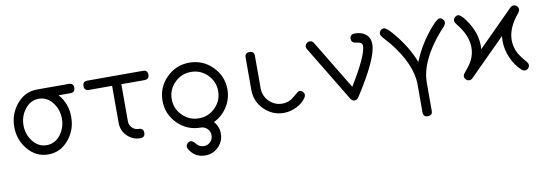

<svg xmlns="http://www.w3.org/2000/svg" viewBox="-49 -696 3291 1164"><g transform="rotate(-10 1597.0 -114.0)"><path d="M428.2 -371.1Q428.2 -342.5 399.7 -342.5H326.7Q379.2 -283.2 379.2 -199.7Q379.2 -121.3 331.5 -63Q280.8 0 203.9 0Q127.7 0 76.4 -63Q28.6 -121.3 28.6 -199.7Q28.6 -277.8 76.4 -336.7Q127.7 -399.7 203.9 -399.7H399.7Q428.2 -399.7 428.2 -371.1ZM321.8 -199.7Q321.8 -254.2 290.8 -295.9Q256.3 -342.5 203.9 -342.5Q151.6 -342.5 116.9 -295.9Q85.4 -254.2 85.4 -199.7Q85.4 -145.5 116.9 -103.3Q151.6 -57.1 203.9 -57.1Q256.3 -57.1 290.8 -103.3Q321.8 -145.5 321.8 -199.7Z M884.5 -371.1Q884.5 -342.5 856 -342.5H712.9V-114Q712.9 -90.3 729.9 -73.7Q746.8 -57.1 770 -57.1Q798.8 -57.1 798.8 -28.6Q798.8 0 770 0Q723.1 0 689.6 -33.4Q656 -66.9 656 -114V-342.5H513.4Q484.9 -342.5 484.9 -371.1Q484.9 -399.7 513.4 -399.7H856Q884.5 -399.7 884.5 -371.1Z M1340.8 -199.7Q1340.8 -142.3 1309.4 -93.1Q1278.1 -43.9 1226.1 -19Q1255.1 13.2 1255.1 57.1Q1255.1 104 1221.6 137.7Q1188 171.4 1140.9 171.4Q1074.7 171.4 1042 113.8Q1037.8 106.7 1037.8 99.1Q1037.8 87.6 1047 79.3Q1056.2 71 1067.4 71Q1078.9 71 1096.9 92.5Q1115 114 1140.9 114Q1164.8 114 1181.3 97.4Q1197.8 80.8 1197.8 57.1Q1197.8 33.7 1181.3 16.8Q1164.8 0 1140.9 0Q1058.3 0 999.8 -58.6Q941.2 -117.2 941.2 -199.7Q941.2 -282.5 999.8 -341.1Q1058.3 -399.7 1140.9 -399.7Q1223.6 -399.7 1282.2 -341.1Q1340.8 -282.5 1340.8 -199.7ZM1283.7 -199.7Q1283.7 -258.8 1241.8 -300.7Q1200 -342.5 1140.9 -342.5Q1082 -342.5 1040 -300.7Q998 -258.8 998 -199.7Q998 -140.6 1040 -98.9Q1082 -57.1 1140.9 -57.1Q1200 -57.1 1241.8 -98.9Q1283.7 -140.6 1283.7 -199.7Z M1797.4 -85.9Q1797.4 -78.4 1791.3 -68.6Q1771 -37.6 1731.4 -18.6Q1693.4 0 1654.1 0Q1583.7 0 1533.3 -50.3Q1482.9 -100.6 1482.9 -171.4V-371.1Q1482.9 -399.7 1512 -399.7Q1540.3 -399.7 1540.3 -371.1V-171.4Q1540.3 -124.3 1573.7 -90.7Q1607.2 -57.1 1654.1 -57.1Q1695.8 -57.1 1728.4 -85.9Q1761 -114.7 1767.8 -114.7Q1779.3 -114.7 1788.3 -106.1Q1797.4 -97.4 1797.4 -85.9Z M2253.4 -317.1Q2253.4 -231.2 2116.2 -18.6Q2104.5 0.2 2089.1 0.2Q2073.2 0.2 2062.5 -18.6L1858.2 -356.2Q1853.3 -363.8 1853.3 -371.8Q1853.3 -383.3 1862.3 -391.6Q1871.3 -399.9 1882.8 -399.9Q1898.2 -399.9 1906.5 -385.7L2089.1 -83.7Q2196.3 -259.5 2196.3 -317.1Q2196.3 -339.6 2163 -342.7Q2129.6 -345.7 2129.6 -371.1Q2129.6 -399.7 2160.2 -399.7Q2201.7 -399.7 2226.3 -379.4Q2253.4 -357.2 2253.4 -317.1Z M2709.7 -371.1Q2709.7 -362.1 2701.4 -350.6Q2692.9 -341.6 2676 -322.8Q2538.1 -164.8 2538.1 -28.6V143.1Q2538.1 171.4 2509.8 171.4Q2481.2 171.4 2481.2 143.1V-28.6Q2481.2 -152.1 2363.5 -299.8Q2348.4 -316.9 2318.4 -350.6Q2309.6 -361.8 2309.6 -370.8Q2309.6 -382.6 2318.4 -391.2Q2327.1 -399.9 2338.9 -399.9Q2353 -399.9 2386.5 -361.8Q2469.2 -266.8 2509.8 -162.8Q2550.3 -266.8 2632.8 -361.8Q2667 -400.4 2681.2 -400.4Q2692.6 -400.4 2701.2 -391.5Q2709.7 -382.6 2709.7 -371.1Z M3166.3 -370.8Q3166.3 -361.8 3157.7 -350.6Q3089.8 -270 3089.8 -194.8Q3089.8 -152.1 3108.9 -115.2Q3122.8 -88.6 3157.7 -48.6Q3166.3 -38.3 3166.3 -28.8Q3166.3 -17.1 3157.6 -8.4Q3148.9 0.2 3137.2 0.2Q3127.4 0.2 3117.2 -8.3Q3079.1 -43.2 3056.6 -95.2Q3034.2 -147.2 3034.2 -199.2Q3034.2 -213.9 3035.9 -229.2L2814.9 -8.3Q2806.4 0.2 2795.2 0.2Q2783.4 0.2 2774.7 -8.4Q2765.9 -17.1 2765.9 -28.8Q2765.9 -38.3 2774.7 -48.6Q2809.3 -88.4 2823 -115.2Q2841.8 -151.6 2841.8 -194.3Q2841.8 -270.5 2774.7 -350.6Q2765.9 -361.8 2765.9 -370.8Q2765.9 -382.6 2774.7 -391.2Q2783.4 -399.9 2795.2 -399.9Q2812.3 -399.9 2841.8 -357.9Q2899.4 -277.1 2899.4 -194.3Q2899.4 -183.3 2898.4 -172.6L3115.5 -389.9Q3125.7 -399.9 3137.2 -399.9Q3148.9 -399.9 3157.6 -391.2Q3166.3 -382.6 3166.3 -370.8Z"/></g></svg>

Font: EnergyBar
Style: Regular
Weight: 400
Italic angle: -10°
Version: 1.0 2000-03-28